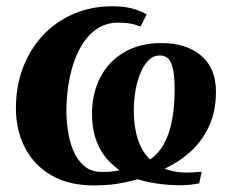

<svg xmlns="http://www.w3.org/2000/svg" viewBox="-20 -566 716 597"><path d="M271 10.5Q193.5 10.5 139.5 -21Q85.5 -52.5 57.5 -107Q29.5 -161.5 29.5 -229.5Q29.5 -298.5 51.8 -356.5Q74 -414.5 114.5 -457.2Q155 -500 209.8 -523.2Q264.5 -546.5 329.5 -546.5Q369.5 -546.5 396.8 -538Q424 -529.5 436 -521L417 -483.5Q408.5 -486.5 399 -489.5Q389.5 -492.5 377 -494Q364.5 -495.5 346.5 -495.5Q307.5 -495.5 277.5 -473.5Q247.5 -451.5 227.2 -413Q207 -374.5 196.8 -324.8Q186.5 -275 186.5 -220Q186.5 -193 191 -161Q195.5 -129 207 -100Q218.5 -71 239.5 -51.8Q260.5 -32.5 293.5 -31.5Q304 -31 318.8 -32Q333.5 -33 352 -36.5Q321.5 -58 302.5 -84.8Q283.5 -111.5 274.8 -143.5Q266 -175.5 266 -211.5Q266 -275.5 291.8 -325.2Q317.5 -375 366 -403.5Q414.5 -432 482 -432Q559.5 -432 605.5 -393Q651.5 -354 651.5 -280.5Q651.5 -222 631 -176Q610.5 -130 574.5 -96.5Q538.5 -63 491.5 -41.5Q504.5 -36.5 522 -33Q539.5 -29.5 559 -29.5Q569.5 -29.5 583.5 -30.2Q597.5 -31 607 -32L599.5 4Q591.5 6 574.8 8Q558 10 545.5 10Q504 10 470 5Q436 0 408 -8.5Q373.5 1 342.2 5.8Q311 10.5 271 10.5ZM476.5 -393.5Q457 -393.5 442 -378.8Q427 -364 416.8 -339.2Q406.5 -314.5 401.2 -284Q396 -253.5 396 -222Q396 -190 401.5 -161.2Q407 -132.5 418.2 -109.5Q429.5 -86.5 446.5 -70Q473 -88 489.8 -118.5Q506.5 -149 514.8 -192Q523 -235 523 -290Q523 -342 513 -367.8Q503 -393.5 476.5 -393.5Z"/></svg>

Font: Merriweather 72pt ExtraBold
Style: Italic
Weight: 800
Italic angle: -7.8°
Version: Version 2.101